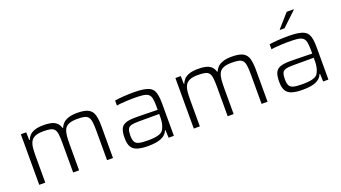

<svg xmlns="http://www.w3.org/2000/svg" viewBox="-59 -1275 3237 1820"><g transform="rotate(-20 1559.0 -365.5)"><path d="M100 0V-510H154L156 -431H162Q170 -455 188.5 -474.5Q207 -494 241 -506Q275 -518 330 -518Q405 -518 442 -497.5Q479 -477 492 -431H498Q507 -455 526.5 -474.5Q546 -494 581 -506Q616 -518 671 -518Q745 -518 782.5 -497.5Q820 -477 832 -433Q844 -389 844 -319V0H784V-301Q784 -355 779 -387.5Q774 -420 760 -436.5Q746 -453 719.5 -458.5Q693 -464 650 -464Q596 -464 565.5 -450.5Q535 -437 522 -411Q509 -385 505.5 -347.5Q502 -310 502 -263V0H442V-301Q442 -355 437.5 -387.5Q433 -420 419 -436.5Q405 -453 378.5 -458.5Q352 -464 308 -464Q254 -464 223.5 -449.5Q193 -435 180 -408Q167 -381 164 -344Q161 -307 161 -263V0Z M1199 8Q1136 8 1094 -4Q1052 -16 1032 -47.5Q1012 -79 1012 -139Q1012 -196 1025.5 -228.5Q1039 -261 1074.5 -274.5Q1110 -288 1173 -288Q1185 -288 1210 -288Q1235 -288 1268 -287Q1301 -286 1335 -285.5Q1369 -285 1398 -284V-322Q1398 -373 1391.5 -401.5Q1385 -430 1366 -444Q1347 -458 1311.5 -462Q1276 -466 1219 -466Q1194 -466 1161.5 -464.5Q1129 -463 1098.5 -460.5Q1068 -458 1049 -454V-505Q1086 -511 1136 -514.5Q1186 -518 1242 -518Q1297 -518 1335.5 -512Q1374 -506 1398.5 -493Q1423 -480 1435.5 -458Q1448 -436 1453 -403Q1458 -370 1458 -325V0H1405L1402 -78H1397Q1381 -40 1348 -21.5Q1315 -3 1275 2.5Q1235 8 1199 8ZM1215 -43Q1249 -43 1281 -46.5Q1313 -50 1337.5 -61Q1362 -72 1374 -96Q1387 -122 1392.5 -149Q1398 -176 1398 -210V-242H1189Q1142 -242 1116 -235Q1090 -228 1080.5 -207Q1071 -186 1071 -143Q1071 -102 1082.5 -80Q1094 -58 1125 -50.5Q1156 -43 1215 -43Z M1659 0V-510H1713L1715 -431H1721Q1729 -455 1747.5 -474.5Q1766 -494 1800 -506Q1834 -518 1889 -518Q1964 -518 2001 -497.5Q2038 -477 2051 -431H2057Q2066 -455 2085.5 -474.5Q2105 -494 2140 -506Q2175 -518 2230 -518Q2304 -518 2341.5 -497.5Q2379 -477 2391 -433Q2403 -389 2403 -319V0H2343V-301Q2343 -355 2338 -387.5Q2333 -420 2319 -436.5Q2305 -453 2278.5 -458.5Q2252 -464 2209 -464Q2155 -464 2124.5 -450.5Q2094 -437 2081 -411Q2068 -385 2064.5 -347.5Q2061 -310 2061 -263V0H2001V-301Q2001 -355 1996.5 -387.5Q1992 -420 1978 -436.5Q1964 -453 1937.5 -458.5Q1911 -464 1867 -464Q1813 -464 1782.5 -449.5Q1752 -435 1739 -408Q1726 -381 1723 -344Q1720 -307 1720 -263V0Z M2758 8Q2695 8 2653 -4Q2611 -16 2591 -47.5Q2571 -79 2571 -139Q2571 -196 2584.5 -228.5Q2598 -261 2633.5 -274.5Q2669 -288 2732 -288Q2744 -288 2769 -288Q2794 -288 2827 -287Q2860 -286 2894 -285.5Q2928 -285 2957 -284V-322Q2957 -373 2950.5 -401.5Q2944 -430 2925 -444Q2906 -458 2870.5 -462Q2835 -466 2778 -466Q2753 -466 2720.5 -464.5Q2688 -463 2657.5 -460.5Q2627 -458 2608 -454V-505Q2645 -511 2695 -514.5Q2745 -518 2801 -518Q2856 -518 2894.5 -512Q2933 -506 2957.5 -493Q2982 -480 2994.5 -458Q3007 -436 3012 -403Q3017 -370 3017 -325V0H2964L2961 -78H2956Q2940 -40 2907 -21.5Q2874 -3 2834 2.5Q2794 8 2758 8ZM2774 -43Q2808 -43 2840 -46.5Q2872 -50 2896.5 -61Q2921 -72 2933 -96Q2946 -122 2951.5 -149Q2957 -176 2957 -210V-242H2748Q2701 -242 2675 -235Q2649 -228 2639.5 -207Q2630 -186 2630 -143Q2630 -102 2641.5 -80Q2653 -58 2684 -50.5Q2715 -43 2774 -43ZM2746 -599V-604L2865 -739H2935V-734L2792 -599Z"/></g></svg>

Font: Saira SemiExpanded Light
Style: Regular
Weight: 300
Width: 6
Designer: Hector Gatti with collaboration of the Omnibus-Type team
Foundry: Omnibus-Type
Version: Version 1.101